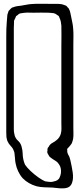

<svg xmlns="http://www.w3.org/2000/svg" viewBox="-20 -769 419 1042"><path d="M378 -526V-78Q378 -63 378.5 -47Q379 -31 377 -16Q376 -12 374.5 -6Q373 0 371 5Q370 9 366 14Q362 19 359 23Q357 26 354 29Q351 32 348 35Q345 38 345 39Q344 40 344.5 43Q345 46 345 48Q345 51 345 54Q345 57 346 60Q348 67 352 73.5Q356 80 358 87Q362 99 364 110.5Q366 122 369 134Q372 150 374.5 166Q377 182 376 199Q375 212 370.5 224.5Q366 237 355 245Q349 249 340.5 251Q332 253 324 253Q309 254 294.5 252Q280 250 265 249Q244 248 222 247.5Q200 247 179 242Q133 229 103 198Q88 181 78.5 160.5Q69 140 65 119Q62 105 61.5 92Q61 79 59 66Q58 63 58 59.5Q58 56 56 53Q51 36 39 24Q27 12 20 -4Q17 -13 15 -25Q14 -36 14 -48.5Q14 -61 14 -73V-569Q14 -590 14.5 -611Q15 -632 17 -653Q18 -661 18.5 -670.5Q19 -680 20 -689Q22 -694 23.5 -700Q25 -706 27 -710L33 -716Q35 -718 37.5 -721Q40 -724 43 -726Q45 -728 48 -728.5Q51 -729 53 -730Q63 -734 73 -735.5Q83 -737 93 -738Q107 -740 121.5 -743Q136 -746 150 -747Q173 -749 206.5 -748.5Q240 -748 262 -748Q278 -748 295.5 -748Q313 -748 328 -742Q335 -740 340 -737Q343 -735 347 -729Q353 -725 354 -721Q359 -712 361.5 -700.5Q364 -689 366 -679Q369 -663 372.5 -647Q376 -631 377 -614Q379 -593 378.5 -571Q378 -549 378 -526ZM263 218Q273 216 282.5 213Q292 210 299 202Q301 200 302 197.5Q303 195 304 193Q312 176 311 155.5Q310 135 298 120Q291 109 278.5 102Q266 95 256 87Q250 83 248 80Q246 78 244.5 74.5Q243 71 241 68Q240 66 238.5 64Q237 62 237 60Q236 57 236.5 53Q237 49 238 46Q238 44 237.5 41.5Q237 39 238 37Q240 32 244 28Q246 26 247 23Q248 20 250 18Q257 10 267 5Q277 0 285 -7Q304 -21 310 -43Q314 -57 313.5 -72.5Q313 -88 313 -102V-521Q313 -544 313.5 -576Q314 -608 313 -630Q312 -641 310 -651.5Q308 -662 303 -672Q302 -674 301 -677.5Q300 -681 298 -682Q297 -684 295 -685Q293 -686 291 -687Q288 -689 285 -691.5Q282 -694 279 -695Q272 -698 262 -698.5Q252 -699 244 -700Q224 -701 203 -700.5Q182 -700 161 -700Q148 -700 134.5 -700.5Q121 -701 108 -699Q104 -698 97.5 -697.5Q91 -697 86 -695Q83 -694 80 -691Q77 -688 74 -686Q70 -684 67 -681L64 -673Q63 -670 61 -666.5Q59 -663 57 -659Q56 -656 56 -652Q56 -648 56 -644Q55 -631 55 -617.5Q55 -604 55 -590V-94Q55 -81 55 -67.5Q55 -54 58 -41Q60 -29 65 -21Q70 -12 78.5 -4.5Q87 3 92 13Q97 23 99 35Q102 46 102.5 57.5Q103 69 104 80Q107 105 116 125Q126 140 146 159Q166 178 188 193.5Q210 209 225 215Q233 216 243 217.5Q253 219 263 218Z"/></svg>

Font: Rubik Vinyl
Style: Regular
Weight: 400
Designer: Hubert and Fischer, NaN
Foundry: Hubert and Fischer, NaN
Version: Version 2.200